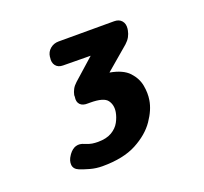

<svg xmlns="http://www.w3.org/2000/svg" viewBox="-85 -765 670 630"><g transform="rotate(-20 250.0 -450.0)"><path d="M403 -623Q401 -612 395.5 -602Q390 -592 380 -583L299 -514Q344 -506 364.5 -484Q385 -462 390 -435Q395 -408 391 -384Q386 -352 362 -317Q338 -282 292 -257.5Q246 -233 173 -233Q151 -233 131 -238.5Q111 -244 96 -250Q79 -257 77.5 -272Q76 -287 87 -303L89 -306Q111 -336 142 -322Q156 -316 166 -314.5Q176 -313 186 -313Q216 -313 234.5 -324Q253 -335 262 -351.5Q271 -368 274 -385Q278 -409 265.5 -426Q253 -443 206 -443Q205 -443 203 -443Q201 -443 199 -443Q180 -442 171 -451.5Q162 -461 165 -478V-484Q167 -494 172 -503.5Q177 -513 187 -522L260 -587L164 -588Q147 -588 138.5 -599Q130 -610 133 -627V-629Q135 -646 147.5 -656.5Q160 -667 177 -667H371Q388 -667 397 -656.5Q406 -646 404 -629Z"/></g></svg>

Font: Winky Sans
Style: Bold Italic
Weight: 700
Italic angle: -8.97852°
Designer: Simon Atzbach
Foundry: typofactur
Version: Version 1.205